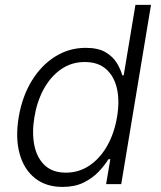

<svg xmlns="http://www.w3.org/2000/svg" viewBox="-20 -747 654 779"><path d="M234 11.4Q166.5 11.4 122 -24Q77.4 -59.3 59.7 -123Q41.9 -186.8 55.8 -271.3Q70 -355.5 108.7 -418.9Q147.4 -482.2 204 -517.6Q260.7 -552.9 327.8 -552.9Q377.8 -552.9 408 -535.2Q438.2 -517.4 453.8 -491.7Q469.5 -465.9 476.2 -441.4H481.9L529.5 -727.3H592.7L471.9 0H410.5L427.6 -101.2H420.1Q404.8 -76.3 380.1 -50.2Q355.5 -24.1 319.4 -6.4Q283.4 11.4 234 11.4ZM247.5 -46.5Q300.4 -46.5 343.2 -75.5Q386 -104.4 415 -155.5Q443.9 -206.7 454.9 -272.4Q465.9 -337.7 454.4 -388Q442.8 -438.2 410.2 -466.8Q377.5 -495.4 324.2 -495.4Q269.5 -495.4 227.3 -465.7Q185 -436.1 157.5 -385.7Q130 -335.2 119.7 -272.4Q109 -208.8 119.3 -157.7Q129.6 -106.5 161.4 -76.5Q193.2 -46.5 247.5 -46.5Z"/></svg>

Font: Inter Light  BETA
Style: Italic
Weight: 300
Italic angle: 9.39999°
Designer: Rasmus Andersson
Foundry: rsms
Version: Version 3.011;git-f93a4a705